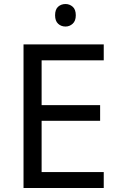

<svg xmlns="http://www.w3.org/2000/svg" viewBox="-20 -935 596 955"><path d="M496 0H97V-714H496V-635H187V-412H478V-334H187V-79H496ZM306 -915Q326 -915 341.5 -901.5Q357 -888 357 -859Q357 -831 341.5 -817Q326 -803 306 -803Q284 -803 269 -817Q254 -831 254 -859Q254 -888 269 -901.5Q284 -915 306 -915Z"/></svg>

Font: Noto Sans Mayan Numerals
Style: Regular
Weight: 400
Designer: Monotype Design Team
Foundry: Monotype Imaging Inc.
Version: Version 2.001; ttfautohint (v1.8.4.7-5d5b)